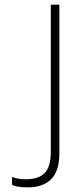

<svg xmlns="http://www.w3.org/2000/svg" viewBox="-20 -800 351 828"><path d="M100 8Q51 8 32 -3V-37Q55 -27 91 -27Q117 -27 137 -33Q157 -39 171 -52.5Q185 -66 192 -88.5Q199 -111 199 -145V-780H236V-138Q236 -63 201 -27.5Q166 8 100 8Z"/></svg>

Font: Tanohe Sans ExtraLight
Style: Regular
Weight: 250
Designer: Village Type and Design LLC & Cristiano Sobral
Foundry: Cooper Hewitt Smithsonian Design Museum
Version: Version 1.00;September 29, 2021;FontCreator 13.0.0.2655 64-b